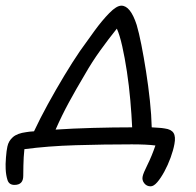

<svg xmlns="http://www.w3.org/2000/svg" viewBox="-58 -516 692 677"><path d="M473 141Q459 141 450.5 130Q442 119 445 106Q447 95 462 65Q477 35 490 -3Q475 -5 454 -6Q433 -7 407 -7Q308 -7 209 -4Q110 -1 28 10Q25 38 24.5 68Q24 98 24 104Q24 136 -7 136Q-26 136 -31.5 119Q-37 102 -38 80Q-39 65 -37 39.5Q-35 14 -32 1Q-28 -19 -12.5 -32.5Q3 -46 34 -50Q45 -52 62 -53Q83 -98 111 -149Q139 -200 168.5 -249Q198 -298 224 -336Q248 -370 275 -407Q302 -444 327.5 -470Q353 -496 370 -496Q402 -496 424 -428Q432 -401 440.5 -358Q449 -315 457 -264Q465 -213 470.5 -161.5Q476 -110 477 -67Q488 -66 500 -65.5Q512 -65 523 -63Q546 -60 554 -47Q562 -34 557 -8Q553 14 543.5 40Q534 66 521.5 89Q509 112 496.5 126.5Q484 141 473 141ZM241 -253Q210 -201 185 -155Q160 -109 138 -59Q197 -63 269.5 -65Q342 -67 408 -67Q406 -111 401.5 -162.5Q397 -214 389.5 -263.5Q382 -313 373 -353Q364 -393 354 -415Q325 -379 295.5 -338Q266 -297 241 -253Z"/></svg>

Font: Shantell Sans Normal
Style: Italic
Weight: 300
Italic angle: -11.31°
Designer: Stephen Nixon, Anya Danilova, Shantell Martin
Foundry: Arrow Type
Version: Version 1.008;[a672d596b]